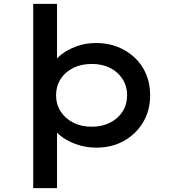

<svg xmlns="http://www.w3.org/2000/svg" viewBox="-20 -760 892 1000"><path d="M153 220V-740H277V-407L255 -416Q262 -445 295 -472.5Q328 -500 376.5 -518Q425 -536 481 -536Q542 -536 592.5 -516Q643 -496 681.5 -460Q720 -424 741 -374Q762 -324 762 -264Q762 -184 725 -122.5Q688 -61 625 -26Q562 9 483 9Q424 9 373 -10Q322 -29 288 -58.5Q254 -88 247 -117L277 -131V220ZM458 -100Q512 -100 554 -121.5Q596 -143 619 -180Q642 -217 642 -264Q642 -311 618.5 -348Q595 -385 554 -406Q513 -427 458 -427Q403 -427 361 -406Q319 -385 295.5 -348Q272 -311 272 -264Q272 -217 295.5 -180Q319 -143 361 -121.5Q403 -100 458 -100Z"/></svg>

Font: Lexend Giga Medium
Style: Regular
Weight: 500
Designer: Bonnie Shaver-Troup, Thomas Jockin
Foundry: Lexend
Version: Version 1.007